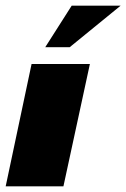

<svg xmlns="http://www.w3.org/2000/svg" viewBox="-30 -655 444 675"><path d="M286 -430H81L-10 0H193ZM215 -489 394 -635H222L129 -489Z"/></svg>

Font: Racing Sans One
Style: Regular
Weight: 400
Designer: Pablo Impallari, Rodrigo Fuenzalida
Foundry: Pablo Impallari, Rodrigo Fuenzalida
Version: Version 1.001